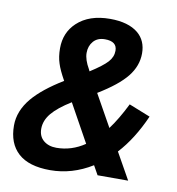

<svg xmlns="http://www.w3.org/2000/svg" viewBox="-80 -762 783 848"><g transform="rotate(10 312.0 -338.0)"><path d="M200.2 14.2Q104.5 14.2 56.9 -29.1Q9.3 -72.3 9.3 -152.8Q9.3 -217.8 58.1 -276.4Q103.5 -330.1 193.4 -384.8Q168.5 -429.2 160.2 -456.5Q150.4 -485.8 150.4 -523.9Q150.4 -594.2 198.7 -639.6Q252.4 -689.9 346.2 -689.9Q428.2 -689.9 472.2 -653.8Q511.2 -621.1 511.2 -564Q511.2 -507.8 472.9 -459.7Q434.6 -411.6 346.2 -357.9L426.3 -214.8Q461.9 -262.7 496.6 -333L592.3 -294.9Q545.4 -188.5 481.4 -119.1L548.3 0H411.1L388.2 -41Q298.8 14.2 200.2 14.2ZM210.4 -87.9Q278.3 -87.9 337.4 -127.9L243.2 -297.9Q184.1 -261.2 157.2 -228.5Q130.4 -195.8 130.4 -159.2Q130.4 -125.5 152.8 -106.7Q175.3 -87.9 210.4 -87.9ZM296.4 -445.8Q352.1 -481.4 372.8 -504.4Q393.6 -527.3 393.6 -555.2Q393.6 -597.2 339.4 -597.2Q306.2 -597.2 287.8 -576.2Q269.5 -555.2 269.5 -523.9Q269.5 -493.7 292.5 -454.1Z"/></g></svg>

Font: Cadman
Style: Bold Italic
Weight: 700
Italic angle: -12°
Designer: Paul James MIller
Foundry: High-Logic / Made with FontCreator
Version: Version 2.114;March 28, 2021;FontCreator 13.0.0.2683 64-bit